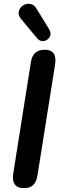

<svg xmlns="http://www.w3.org/2000/svg" viewBox="-20 -972 322 1000"><path d="M104 8Q71 8 57 -12Q43 -32 49 -68L141 -649Q146 -681 164 -697Q182 -713 214 -713Q246 -713 259.5 -693.5Q273 -674 267 -637L175 -57Q170 -25 153 -8.5Q136 8 104 8ZM173 -773 90 -873Q76 -890 77 -905.5Q78 -921 88 -933Q98 -945 113.5 -950Q129 -955 145 -949.5Q161 -944 172 -924L237 -818Q246 -802 242 -788Q238 -774 226 -765.5Q214 -757 199.5 -758Q185 -759 173 -773Z"/></svg>

Font: Nunito ExtraLight
Style: Bold Italic
Weight: 700
Italic angle: -9°
Version: Version 3.602